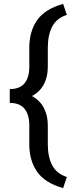

<svg xmlns="http://www.w3.org/2000/svg" viewBox="-20 -800 382 998"><path d="M327.6 120.1 308.1 177.7Q212.9 150.9 172.6 92.3Q132.3 33.7 132.3 -49.3V-149.4Q132.3 -204.1 107.4 -234.6Q82.5 -265.1 30.8 -265.1V-336.9Q82.5 -336.9 107.4 -366.9Q132.3 -397 132.3 -452.1V-552.7Q132.3 -636.2 172.6 -694.6Q212.9 -752.9 308.1 -779.8L327.6 -722.7Q273.9 -705.6 251.2 -661.4Q228.5 -617.2 228.5 -552.7V-452.1Q228.5 -400.9 208 -361.8Q187.5 -322.8 146 -300.8Q187.5 -278.3 208 -239Q228.5 -199.7 228.5 -149.4V-49.3Q228.5 15.1 251.2 58.8Q273.9 102.5 327.6 120.1Z"/></svg>

Font: Battambang
Style: Regular
Weight: 400
Designer: Danh Hong
Version: Version 8.002; ttfautohint (v1.8.3)